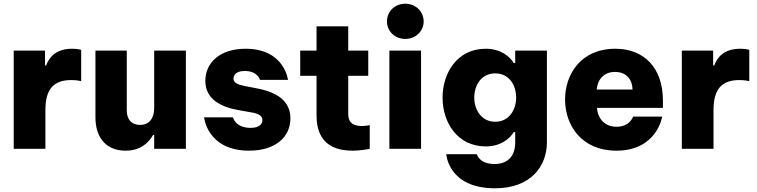

<svg xmlns="http://www.w3.org/2000/svg" viewBox="-20 -803 4086 1036"><path d="M225 0V-209C225 -323 270 -371 365 -371C398 -371 418 -365 418 -365V-534C418 -534 400 -540 370 -540C279 -540 245 -492 229 -450H223V-530H54V0Z M658 10C733 10 780 -28 806 -75H812V0H983V-530H812V-219C812 -173 791 -129 736 -129C688 -129 664 -161 664 -207V-530H495V-169C495 -72 543 10 658 10Z M1324 10C1468 10 1547 -65 1547 -164C1547 -260 1472 -306 1367 -326L1300 -339C1265 -346 1240 -355 1240 -379C1240 -398 1254 -420 1301 -420C1371 -420 1383 -372 1383 -372H1534C1534 -372 1515 -540 1305 -540C1167 -540 1088 -465 1088 -367C1088 -265 1176 -224 1272 -208L1345 -195C1379 -188 1396 -176 1396 -155C1396 -139 1385 -113 1333 -113C1249 -113 1237 -170 1237 -170H1081C1081 -170 1098 10 1324 10Z M1881 10C1931 10 1975 0 1975 0V-128C1975 -128 1955 -123 1932 -123C1878 -123 1859 -148 1859 -188V-394H1967V-530H1859V-661H1688V-530H1600V-394H1688V-183C1688 -121 1699 10 1881 10Z M2167 -593C2224 -593 2266 -636 2266 -687C2266 -740 2224 -783 2167 -783C2109 -783 2068 -740 2068 -687C2068 -636 2109 -593 2167 -593ZM2252 0V-530H2081V0Z M2651 213C2846 213 2931 92 2931 -35V-530H2760V-463H2752C2733 -495 2684 -540 2601 -540C2446 -540 2368 -408 2368 -276C2368 -145 2446 -13 2601 -13C2684 -13 2732 -57 2752 -90H2760V-35C2760 38 2721 82 2649 82C2565 82 2553 29 2553 29H2388C2388 29 2398 213 2651 213ZM2652 -146C2577 -146 2539 -212 2539 -276C2539 -343 2577 -407 2652 -407C2728 -407 2765 -343 2765 -276C2765 -212 2728 -146 2652 -146Z M3306 10C3526 10 3553 -174 3553 -174H3396C3396 -174 3380 -119 3306 -119C3241 -119 3205 -166 3201 -221H3557V-261C3557 -439 3453 -540 3301 -540C3112 -540 3029 -400 3029 -266C3029 -128 3117 10 3306 10ZM3200 -320C3205 -382 3246 -415 3298 -415C3352 -415 3391 -383 3393 -320Z M3830 0V-209C3830 -323 3875 -371 3970 -371C4003 -371 4023 -365 4023 -365V-534C4023 -534 4005 -540 3975 -540C3884 -540 3850 -492 3834 -450H3828V-530H3659V0Z"/></svg>

Font: Be Vietnam Pro ExtraBold
Style: Regular
Weight: 800
Designer: Lam Bao, Tony Le, Vietanh Nguyen
Foundry: Yellow Type Foundry
Version: Version 1.002